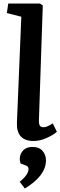

<svg xmlns="http://www.w3.org/2000/svg" viewBox="-20 -787 343 1091"><path d="M101.1 -691.9 19 -712.9 26.9 -767.1H207L223.1 -755.9L201.2 -106Q200.2 -84.5 205.8 -74.2Q211.4 -64 227.1 -64Q247.1 -64 279.8 -85.9L303.2 -38.1Q283.7 -20.5 245.6 -3.2Q207.5 14.2 169.9 14.2Q122.6 14.2 98.4 -11.7Q74.2 -37.6 76.2 -89.8ZM121.1 284.2Q241.2 211.4 241.2 124Q241.2 92.3 221.4 70.1Q201.7 47.9 166 47.9Q122.6 47.9 103.8 77.6Q85 107.4 97.2 142.1L126 152.8Q142.1 158.7 142.1 172.9Q142.1 205.6 91.8 246.1Z"/></svg>

Font: Literata Book
Style: Bold Italic
Weight: 700
Italic angle: -3°
Designer: Latin by Veronika Burian and Jose Scaglione. Greek by Irene Vlachou. Cyrillic by Vera Evstafieva
Foundry: TypeTogether
Version: Version 1.003;PS 001.003;hotconv 1.0.88;makeotf.lib2.5.64775